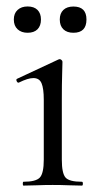

<svg xmlns="http://www.w3.org/2000/svg" viewBox="-20 -580 313 600"><path d="M53.4 0Q51.2 0 51.2 -6Q51.2 -12 53.4 -12Q92.4 -12 104.6 -25.3Q116.8 -38.6 116.8 -81V-268Q116.8 -303.5 109.9 -319.7Q103.1 -336 84.4 -336Q75.7 -336 64.7 -332.6Q53.6 -329.2 38.6 -321.8Q34.6 -320.8 32.1 -326.4Q29.6 -332 33.4 -333.8L162.8 -394.2Q165.7 -395.2 166.6 -395.2Q169.2 -395.2 172.2 -392.6Q175.2 -390 175.2 -386.8Q175.2 -378.8 174.2 -348Q173.2 -317.2 173.2 -269.2V-81Q173.2 -38.6 184.7 -25.3Q196.2 -12 236 -12Q239 -12 239 -6Q239 0 236 0Q218.4 0 194.8 -1Q171.3 -2 144.6 -2Q119 -2 95.4 -1Q71.8 0 53.4 0ZM66.2 -477.6Q46.8 -477.6 35 -488.5Q23.2 -499.4 23.2 -519Q23.2 -538.2 35 -549Q46.8 -559.8 66.2 -559.8Q86.4 -559.8 97.2 -549Q108 -538.2 108 -519Q108 -499.4 97.2 -488.5Q86.4 -477.6 66.2 -477.6ZM209.4 -477.6Q189.2 -477.6 178 -488.5Q166.8 -499.4 166.8 -519Q166.8 -538.2 178 -548.9Q189.2 -559.6 209.4 -559.6Q250.2 -559.6 250.2 -519Q250.2 -477.6 209.4 -477.6Z"/></svg>

Font: Cormorant Infant Light
Style: Regular
Weight: 300
Designer: Christian Thalmann (Catharsis Fonts)
Foundry: Catharsis Fonts
Version: Version 4.001